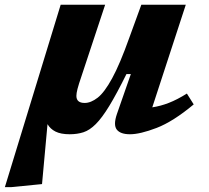

<svg xmlns="http://www.w3.org/2000/svg" viewBox="-61 -538 859 788"><path d="M470 -384 519 -518.5H701.5L564 -97.5Q598 -102.5 632 -115.8Q666 -129 706 -154L734 -109.5Q649.5 -39 581.8 -13Q514 13 472.5 13Q433 13 418.2 -6.2Q403.5 -25.5 419 -70.5L476 -234H458Q417.5 -152.5 387.5 -103.2Q357.5 -54 332.2 -28.8Q307 -3.5 281.5 4.8Q256 13 225 13Q188.5 13 166.8 2Q145 -9 134 -28.5L111.5 217.5L-14.5 230H-41L188 -518.5H370.5L273.5 -225.5Q261.5 -190.5 257 -172.8Q252.5 -155 252.5 -144.5Q252.5 -115.5 286.5 -115.5Q312 -115.5 339.8 -137Q367.5 -158.5 399.2 -216.5Q431 -274.5 470 -384Z"/></svg>

Font: Newsreader Caption
Style: Bold Italic
Weight: 700
Italic angle: -17°
Designer: Hugues Gentile
Foundry: Production Type
Version: Version 1.001